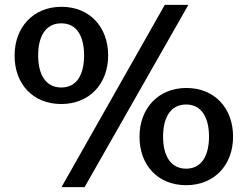

<svg xmlns="http://www.w3.org/2000/svg" viewBox="-20 -756 1016 790"><path d="M233 14H328L755 -736H658ZM554 -193C554 -76 630 6 746 6C862 6 939 -77 939 -194C939 -311 863 -394 747 -394C631 -394 554 -310 554 -193ZM651 -194C651 -270 680 -326 746 -326C811 -326 840 -270 840 -194C840 -118 811 -62 746 -62C680 -62 651 -118 651 -194ZM40 -527C40 -410 116 -328 232 -328C348 -328 425 -411 425 -528C425 -645 349 -728 233 -728C117 -728 40 -644 40 -527ZM137 -528C137 -604 166 -660 232 -660C298 -660 326 -604 326 -528C326 -452 298 -396 232 -396C166 -396 137 -452 137 -528Z"/></svg>

Font: Perun SemiBold
Style: Regular
Weight: 600
Foundry: Copyright (c) Stefan Peev, Context Ltd, 2016
Version: Version 1.089